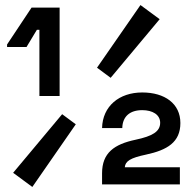

<svg xmlns="http://www.w3.org/2000/svg" viewBox="-20 -730 754 760"><path d="M364 -462 418 -422 612 -654 536 -710ZM105 -700 8 -554V-544H85L126 -612H136V-350H216V-700ZM543 -364C452 -364 386 -310 384 -223H464C465 -269 494 -294 543 -294C584 -294 614 -276 614 -244C614 -209 583 -191 517 -177C432 -159 384 -125 384 -44V0H692V-68H474C476 -92 496 -105 558 -118C642 -136 694 -167 694 -243C694 -320 632 -364 543 -364ZM280 -238 226 -278 32 -46 108 10Z"/></svg>

Font: Space Text Medium
Style: Regular
Weight: 500
Designer: Florian Karsten (Space Text), Colophon Foundry (Space Mono)
Foundry: Florian Karsten
Version: Version 1.003;PS 001.003;hotconv 1.0.88;makeotf.lib2.5.64775